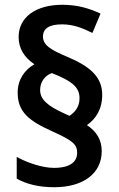

<svg xmlns="http://www.w3.org/2000/svg" viewBox="-20 -783 499 804"><path d="M54 -395C54 -313 103 -276 199 -233C285 -194 303 -179 303 -143C303 -107 276 -80 206 -80C157 -80 93 -102 50 -126V-35C91 -12 142 1 207 1C329 1 406 -57 406 -150C406 -197 385 -232 344 -259C381 -285 408 -325 408 -386C408 -463 354 -506 262 -545C190 -575 160 -595 160 -630C160 -663 185 -681 240 -681C286 -681 325 -666 367 -645L401 -726C351 -749 303 -763 241 -763C130 -763 58 -711 58 -628C58 -580 82 -542 124 -514C84 -491 54 -451 54 -395ZM148 -406C148 -441 169 -467 197 -477C289 -441 313 -414 313 -371C313 -336 294 -313 271 -298L251 -307C180 -339 148 -366 148 -406Z"/></svg>

Font: Noto Sans Arabic SemCond SemBd
Style: Regular
Weight: 600
Width: 4
Designer: Monotype Design Team, Nadine Chahine, Nizar Qandah and Khaled Hosny
Foundry: Monotype Imaging Inc.
Version: Version 2.012